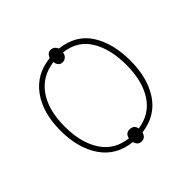

<svg xmlns="http://www.w3.org/2000/svg" viewBox="-154 -704 884 884"><g transform="rotate(-45 287.5 -262.5)"><path d="M321 8Q316 22 308.5 28.5Q301 35 289 35Q276 35 269 28.5Q262 22 257 8Q161 -2 110 -76Q59 -150 59 -264Q59 -381 112 -453.5Q165 -526 260 -536Q265 -548 271.5 -554Q278 -560 289 -560Q312 -560 321 -537Q420 -526 467.5 -452Q515 -378 515 -264Q515 -152 465.5 -78Q416 -4 321 8ZM322 -511Q320 -497 311 -488.5Q302 -480 289 -480Q264 -480 259 -511Q176 -500 131 -435.5Q86 -371 86 -264Q86 -159 129.5 -92.5Q173 -26 257 -17Q262 -44 288 -44Q316 -44 321 -17Q404 -29 446 -95Q488 -161 488 -264Q488 -367 447.5 -434Q407 -501 322 -511Z"/></g></svg>

Font: Noto Sans UI Thin
Style: Regular
Weight: 250
Designer: Monotype Design Team
Foundry: Monotype Imaging Inc.
Version: Version 1.001